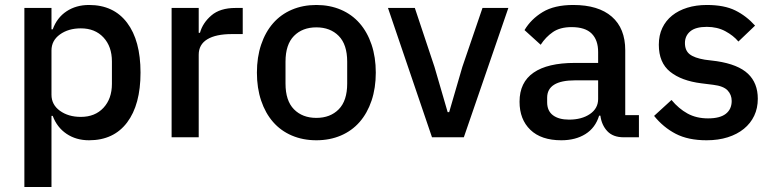

<svg xmlns="http://www.w3.org/2000/svg" viewBox="-20 -552 3112 772"><path d="M78 -520H187V-434H192Q209 -481 247.5 -506.5Q286 -532 338 -532Q437 -532 491 -460.5Q545 -389 545 -260Q545 -131 491 -59.5Q437 12 338 12Q286 12 247.5 -14Q209 -40 192 -86H187V200H78ZM305 -82Q362 -82 396 -118.5Q430 -155 430 -215V-305Q430 -365 396 -401.5Q362 -438 305 -438Q255 -438 221 -413.5Q187 -389 187 -349V-171Q187 -131 221 -106.5Q255 -82 305 -82Z M670 0V-520H779V-420H784Q795 -460 830 -490Q865 -520 927 -520H956V-415H913Q848 -415 813.5 -394Q779 -373 779 -332V0Z M1252 12Q1198 12 1153.5 -7Q1109 -26 1078 -61.5Q1047 -97 1030 -147.5Q1013 -198 1013 -260Q1013 -322 1030 -372.5Q1047 -423 1078 -458.5Q1109 -494 1153.5 -513Q1198 -532 1252 -532Q1306 -532 1350.5 -513Q1395 -494 1426 -458.5Q1457 -423 1474 -372.5Q1491 -322 1491 -260Q1491 -198 1474 -147.5Q1457 -97 1426 -61.5Q1395 -26 1350.5 -7Q1306 12 1252 12ZM1252 -78Q1308 -78 1342 -112.5Q1376 -147 1376 -216V-304Q1376 -373 1342 -407.5Q1308 -442 1252 -442Q1196 -442 1162 -407.5Q1128 -373 1128 -304V-216Q1128 -147 1162 -112.5Q1196 -78 1252 -78Z M1717 0 1540 -520H1648L1727 -283L1780 -101H1786L1839 -283L1920 -520H2024L1845 0Z M2488 0Q2445 0 2422 -24.5Q2399 -49 2394 -87H2389Q2374 -38 2334 -13Q2294 12 2237 12Q2156 12 2112.5 -30Q2069 -72 2069 -143Q2069 -221 2125.5 -260Q2182 -299 2291 -299H2385V-343Q2385 -391 2359 -417Q2333 -443 2278 -443Q2232 -443 2203 -423Q2174 -403 2154 -372L2089 -431Q2115 -475 2162 -503.5Q2209 -532 2285 -532Q2386 -532 2440 -485Q2494 -438 2494 -350V-89H2549V0ZM2268 -71Q2319 -71 2352 -93.5Q2385 -116 2385 -154V-229H2293Q2180 -229 2180 -159V-141Q2180 -106 2203.5 -88.5Q2227 -71 2268 -71Z M2821 12Q2747 12 2697 -14Q2647 -40 2610 -86L2680 -150Q2709 -115 2744.5 -95.5Q2780 -76 2827 -76Q2875 -76 2898.5 -94.5Q2922 -113 2922 -146Q2922 -171 2905.5 -188.5Q2889 -206 2848 -211L2800 -217Q2720 -227 2674.5 -263.5Q2629 -300 2629 -372Q2629 -410 2643 -439.5Q2657 -469 2682.5 -489.5Q2708 -510 2743.5 -521Q2779 -532 2822 -532Q2892 -532 2936.5 -510Q2981 -488 3016 -449L2949 -385Q2929 -409 2896.5 -426.5Q2864 -444 2822 -444Q2777 -444 2755.5 -426Q2734 -408 2734 -379Q2734 -349 2753 -334Q2772 -319 2814 -312L2862 -306Q2948 -293 2987.5 -255.5Q3027 -218 3027 -155Q3027 -117 3012.5 -86.5Q2998 -56 2971 -34Q2944 -12 2906 0Q2868 12 2821 12Z"/></svg>

Font: IBM Plex Arabic Medium
Style: Regular
Weight: 500
Designer: Mike Abbink, Paul van der Laan, Pieter van Rosmalen, Wael Morcos, Khajak Apelian
Foundry: Bold Monday
Version: Version 1.0